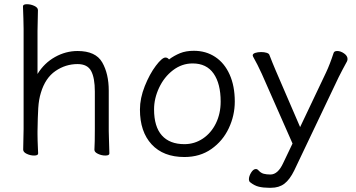

<svg xmlns="http://www.w3.org/2000/svg" viewBox="-20 -727 1690 911"><path d="M430 -115V-293Q430 -357 412.5 -390Q395 -423 348 -423Q291 -423 243 -390Q195 -357 174 -287Q164 -255 161.5 -214Q159 -173 158 -105V-89Q158 -63 160 -21L161 1Q161 11 142 11Q124 11 107 3Q90 -5 90 -17L92 -115V-590L91 -639L89 -697Q89 -707 108 -707Q126 -707 143 -699Q160 -691 160 -679L158 -580V-376Q190 -428 241 -456.5Q292 -485 348 -485Q434 -485 465 -431Q496 -377 496 -297V-105L497 -67L499 1Q499 11 480 11Q462 11 445 3Q428 -5 428 -16V-17Q430 -49 430 -115Z M900 -486Q957 -486 1001 -457Q1045 -428 1069.5 -373.5Q1094 -319 1094 -245Q1094 -179 1065.5 -118.5Q1037 -58 983 -20Q929 18 855 18Q755 18 699.5 -42Q644 -102 644 -207Q644 -261 667 -318.5Q690 -376 719.5 -415Q749 -454 765 -454Q775 -454 782 -445Q806 -463 834 -474.5Q862 -486 900 -486ZM855 -43Q903 -43 942.5 -69.5Q982 -96 1004.5 -142Q1027 -188 1027 -245Q1027 -330 993.5 -378Q960 -426 894 -426Q843 -426 801 -394Q759 -362 735 -311Q711 -260 711 -208Q711 -126 748 -84.5Q785 -43 855 -43Z M1166 137Q1161 132 1161 124Q1161 109 1171.5 92Q1182 75 1194 75Q1201 75 1207 82Q1218 94 1231.5 97.5Q1245 101 1263 101Q1299 101 1324 46L1368 -46L1222 -377Q1202 -421 1181 -458Q1179 -462 1179 -464Q1179 -472 1191 -476Q1203 -480 1219 -480Q1234 -480 1245 -476.5Q1256 -473 1258 -467Q1273 -428 1288 -393L1404 -124L1527 -383Q1545 -421 1563 -476Q1566 -485 1580 -485Q1596 -485 1612.5 -473.5Q1629 -462 1629 -447Q1629 -441 1626 -435Q1604 -395 1587 -361L1376 82Q1355 125 1329.5 144.5Q1304 164 1266 164H1256Q1230 164 1208.5 159Q1187 154 1166 137Z"/></svg>

Font: Iansui 0.93
Style: Regular
Weight: 400
Designer: But Ko / Fontworks Inc.
Foundry: zi-hi.com / Fontworks Inc.
Version: Version 0.931